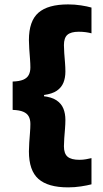

<svg xmlns="http://www.w3.org/2000/svg" viewBox="-20 -696 458 850"><path d="M385 -662.5V-548.5Q374 -551.5 359.8 -553.5Q345.5 -555.5 328.5 -555.5Q294 -555.5 278.5 -542Q263 -528.5 263 -496Q263 -481 264.5 -460.5Q266 -440 267.8 -418.8Q269.5 -397.5 269.5 -379.5Q269.5 -351.5 260.8 -330Q252 -308.5 231.8 -294.5Q211.5 -280.5 175 -275.5V-254L169.5 -270.5Q208.5 -266.5 230 -252Q251.5 -237.5 260.5 -215.5Q269.5 -193.5 269.5 -165Q269.5 -147.5 267.8 -126Q266 -104.5 264.5 -84Q263 -63.5 263 -48.5Q263 -16 279.2 -2.2Q295.5 11.5 331.5 11.5Q347.5 11.5 360.8 9Q374 6.5 385 4V120Q366 125 338.5 129.2Q311 133.5 281.5 133.5Q192.5 133.5 150.2 96.2Q108 59 108 -26Q108 -42 109.5 -64.2Q111 -86.5 112.8 -108.8Q114.5 -131 114.5 -147Q114.5 -167 107.2 -180.5Q100 -194 83 -201.2Q66 -208.5 36 -209.5V-335Q66 -336 83 -343.2Q100 -350.5 107.2 -364.2Q114.5 -378 114.5 -397.5Q114.5 -413.5 112.8 -435.8Q111 -458 109.5 -480.2Q108 -502.5 108 -518.5Q108 -603 150.2 -639.8Q192.5 -676.5 281.5 -676.5Q311 -676.5 338.5 -672.2Q366 -668 385 -662.5Z"/></svg>

Font: Anek Latin Expanded
Style: Bold
Weight: 700
Width: 7
Designer: Yesha Goshar
Foundry: Ek Type
Version: Version 1.003